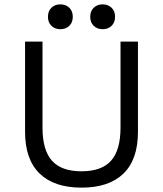

<svg xmlns="http://www.w3.org/2000/svg" viewBox="-20 -851 748 881"><path d="M216 -815.5Q232 -831 257 -831Q282 -831 298 -815.5Q314 -800 314 -774Q314 -748 298 -732.5Q282 -717 257 -717Q232 -717 216 -732.5Q200 -748 200 -774Q200 -800 216 -815.5ZM410 -815.5Q426 -831 451 -831Q476 -831 492 -815.5Q508 -800 508 -774Q508 -748 492 -732.5Q476 -717 451 -717Q426 -717 410 -732.5Q394 -748 394 -774Q394 -800 410 -815.5ZM613 -660V-246Q613 -119 546.5 -54.5Q480 10 354 10Q228 10 161.5 -55Q95 -120 95 -246V-660H175V-266Q175 -162 218.5 -113.5Q262 -65 354 -65Q446 -65 489.5 -113.5Q533 -162 533 -266V-660Z"/></svg>

Font: Elaine Sans
Style: Regular
Weight: 400
Designer: Wei Huang
Foundry: Wei Huang
Version: Version 2.001;December 24, 2019;FontCreator 12.0.0.2547 64-b